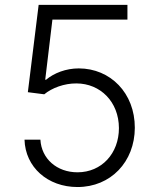

<svg xmlns="http://www.w3.org/2000/svg" viewBox="-20 -747 636 777"><path d="M293.7 9.9C427.9 9.9 525.2 -92 525.6 -229.8C525.9 -370.4 426.8 -470.2 298.7 -470.2C246.8 -470.2 198.5 -451.3 166.5 -424.4H163L192.1 -667.6H495.7V-727.3H136.4L92.7 -373.9L159.1 -365.4C190.3 -391.3 240.4 -409.8 289.4 -409.4C386 -409.1 460.9 -335.2 461.3 -228.7C461.3 -126.1 391.3 -49.7 293.7 -49.7C209.9 -49.7 147.7 -104.8 143.5 -181.8H79.2C82.4 -70.7 172.6 9.9 293.7 9.9Z"/></svg>

Font: Karasuma Gothic
Style: Light
Weight: 300
Designer: Rasmus Andersson / Ryoko Nishizuka
Foundry: rsms
Version: Version 1.00